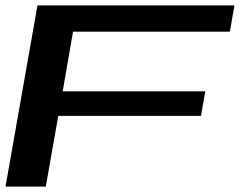

<svg xmlns="http://www.w3.org/2000/svg" viewBox="-24 -695 912 715"><path d="M-3.5 0H146.5L193 -263.5H724.5L740.5 -355H209.5L248 -577H832L849 -675H115.5Z"/></svg>

Font: Anybody ExtraExpanded Medium
Style: Italic
Weight: 500
Width: 8
Italic angle: -10°
Version: Version 1.113;gftools[0.9.25]